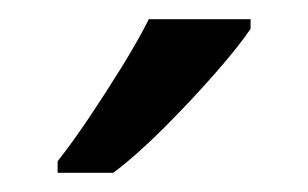

<svg xmlns="http://www.w3.org/2000/svg" viewBox="-20 -786 321 200"><path d="M241 -756Q229 -738 204 -709.5Q179 -681 150.5 -652.5Q122 -624 98 -606H40V-618Q55 -637 72.5 -663Q90 -689 107 -716.5Q124 -744 135 -766H241Z"/></svg>

Font: Noto Sans Palmyrene
Style: Regular
Weight: 400
Designer: Monotype Design Team
Foundry: Monotype Imaging Inc.
Version: Version 2.001; ttfautohint (v1.8.4.7-5d5b)